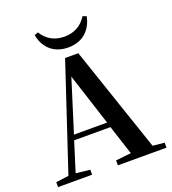

<svg xmlns="http://www.w3.org/2000/svg" viewBox="-166 -1078 1079 1203"><g transform="rotate(-20 373.0 -477.0)"><path d="M201 -945C214 -870 267 -800 374 -800C481 -800 533 -870 548 -945L523 -954C491 -902 442 -872 374 -872C307 -872 257 -902 226 -954ZM328 -622 440 -275H219ZM412 0H736V-33L658 -41L419 -745H331L98 -44L13 -33V0H240V-33L146 -44L208 -241H450L514 -44L412 -33Z"/></g></svg>

Font: Noto Serif CJK KR
Style: Bold
Weight: 700
Designer: Ryoko NISHIZUKA 西塚涼子 (kana & ideographs); Frank Grießhammer (Latin, Greek & Cyrillic); Wenlong ZHANG 张文龙 (bopomofo); San
Foundry: Adobe
Version: Version 2.001;hotconv 1.1.0;makeotfexe 2.6.0